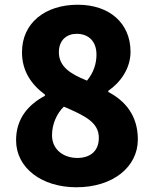

<svg xmlns="http://www.w3.org/2000/svg" viewBox="-20 -778 649 812"><path d="M303 14C459 14 563 -73 563 -188C563 -290 509 -352 438 -389V-394C489 -429 532 -488 532 -559C532 -680 443 -758 309 -758C171 -758 73 -681 73 -557C73 -478 112 -421 170 -378V-373C101 -336 48 -278 48 -185C48 -67 157 14 303 14ZM348 -437C275 -466 229 -498 229 -557C229 -610 264 -635 304 -635C357 -635 388 -601 388 -547C388 -509 376 -471 348 -437ZM307 -110C249 -110 200 -145 200 -206C200 -253 220 -298 250 -327C341 -288 398 -260 398 -195C398 -136 358 -110 307 -110Z"/></svg>

Font: Noto Sans CJK Black
Style: Bold
Weight: 900
Designer: Ryoko NISHIZUKA (kana & ideographs); Paul D. Hunt (Latin, Greek & Cyrillic); Wenlong ZHANG (bopomofo); Sandoll Communica
Foundry: Adobe Systems Incorporated
Version: Version 1.000;PS 1;hotconv 1.0.78;makeotf.lib2.5.61930